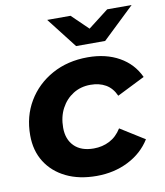

<svg xmlns="http://www.w3.org/2000/svg" viewBox="-84 -821 771 898"><g transform="rotate(-10 301.0 -371.5)"><path d="M303 8Q220 8 158.5 -22Q97 -52 63 -106Q29 -160 29 -233Q29 -323 71 -393.5Q113 -464 187 -505Q261 -546 357 -546Q443 -546 506 -510.5Q569 -475 599 -410L467 -344Q450 -382 419.5 -399.5Q389 -417 347 -417Q301 -417 265 -394.5Q229 -372 208 -332.5Q187 -293 187 -241Q187 -186 219.5 -153.5Q252 -121 312 -121Q353 -121 387 -138.5Q421 -156 444 -193L559 -121Q521 -60 453.5 -26Q386 8 303 8ZM313 -607 201 -751H312L435 -632H332L486 -751H602L451 -607Z"/></g></svg>

Font: Montserrat Thin
Style: Bold Italic
Weight: 700
Italic angle: -11.3°
Version: Version 9.000